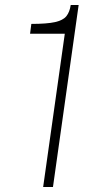

<svg xmlns="http://www.w3.org/2000/svg" viewBox="-20 -743 410 763"><path d="M151.5 0 237.5 -609H99.5L104.5 -648Q166.5 -648 198.8 -655.2Q231 -662.5 244 -679Q257 -695.5 261 -723H292.5L190.5 0Z"/></svg>

Font: Public Sans Thin Thin
Style: Italic
Weight: 250
Italic angle: -8°
Version: Version 2.001